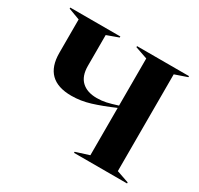

<svg xmlns="http://www.w3.org/2000/svg" viewBox="-115 -647 814 787"><g transform="rotate(30 292.0 -254.0)"><path d="M319 -5 382 -25V-249Q324 -224 280 -210.5Q236 -197 192 -197Q62 -197 62 -325V-483L8 -503V-508H245V-503L190 -483V-337Q190 -289 215.5 -265Q241 -241 287 -241Q310 -241 330.5 -245.5Q351 -250 382 -260V-483L324 -503V-508H570V-503L512 -483V-25L570 -5V0H319Z"/></g></svg>

Font: Nyght Serif Medium
Style: Regular
Weight: 500
Designer: Maksym Kobuzan
Version: Version 0.410